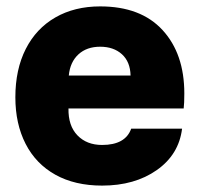

<svg xmlns="http://www.w3.org/2000/svg" viewBox="-20 -570 625 600"><path d="M28 -266Q28 -353 60.5 -417Q93 -481 153 -515.5Q213 -550 293 -550Q420 -550 488 -476Q556 -402 556 -278Q556 -247 554 -231H194Q193 -177 222 -147Q251 -117 299 -117Q372 -117 390 -168H549Q539 -87 470 -38.5Q401 10 299 10Q214 10 153 -24Q92 -58 60 -120.5Q28 -183 28 -266ZM388 -334Q387 -377 361 -400.5Q335 -424 293 -424Q251 -424 225 -400Q199 -376 195 -334Z"/></svg>

Font: Mona Sans ExtraBold
Style: Regular
Weight: 800
Designer: Deni Anggara
Foundry: GitHub
Version: Version 2.000